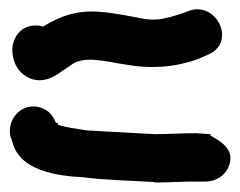

<svg xmlns="http://www.w3.org/2000/svg" viewBox="-20 -499 506 405"><path d="M2 -210 3 -209 6 -200C21 -139 99 -128 156 -125C203 -119 256 -118 306 -115V-114C336 -114 360 -116 392 -116H414C440 -116 466 -136 466 -166C466 -192 434 -207 424 -213V-216L394 -218H393C358 -218 336 -216 307 -216C260 -219 209 -221 163 -224C138 -228 119 -230 102 -236V-240H98C94 -249 87 -263 73 -269C36 -288 -7 -256 2 -210ZM6 -392C7 -375 12 -356 28 -343C66 -312 104 -344 112 -350C119 -354 127 -360 136 -366C177 -387 240 -354 312 -358C339 -358 379 -366 406 -378L417 -383C481 -408 437 -498 378 -476L365 -471C354 -467 324 -458 310 -458H309C299 -457 289 -458 275 -461C248 -466 219 -472 190 -474C145 -478 108 -466 71 -443C66 -444 62 -446 51 -445C19 -443 5 -413 6 -392Z"/></svg>

Font: Stray Cat
Style: ExBlkCn
Weight: 1000
Version: Version 1.0